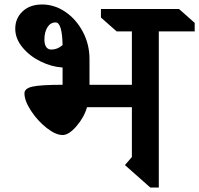

<svg xmlns="http://www.w3.org/2000/svg" viewBox="-20 -826 888 856"><path d="M688 -686V10H650L537 -90L568 -126V-348H368Q355 -303 321 -263.5Q287 -224 259 -224Q228 -224 187.5 -256Q147 -288 118 -332.5Q89 -377 89 -410Q89 -432 125.5 -440Q162 -448 259 -448V-525Q210 -528 161 -552Q112 -576 80 -615Q48 -654 48 -698Q48 -744 80.5 -775Q113 -806 168 -806Q223 -806 271.5 -773Q320 -740 349.5 -684Q379 -628 379 -563V-448H568V-686H500L430 -748V-786H778L848 -724V-686ZM209 -605Q236 -605 259 -625Q257 -726 228 -726Q205 -726 191.5 -704.5Q178 -683 178 -650Q178 -628 186 -616.5Q194 -605 209 -605Z"/></svg>

Font: Inknut Antiqua
Style: Regular
Weight: 400
Designer: Claus Eggers Sørensen
Foundry: Claus Eggers Sørensen
Version: Version 1.003; ttfautohint (v1.8.2) -l 8 -r 50 -G 200 -x 14 